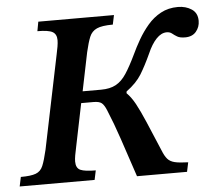

<svg xmlns="http://www.w3.org/2000/svg" viewBox="-63 -721 878 776"><g transform="rotate(-5 375.5 -333.5)"><path d="M665 0H462Q431 -93 409.5 -157Q388 -221 365 -276Q356 -298 346 -306Q336 -314 313 -314H263L227 -138Q223 -120 220.5 -105.5Q218 -91 218 -81Q218 -54 236 -46Q254 -38 298 -38L290 0H-14L-6 -38Q35 -38 55 -45.5Q75 -53 84 -74.5Q93 -96 103 -139L181 -517Q185 -535 187.5 -550Q190 -565 190 -576Q190 -600 173.5 -609.5Q157 -619 112 -619L119 -657H426L418 -619Q374 -619 353 -609.5Q332 -600 323 -578Q314 -556 305 -517L273 -361H348Q384 -361 408 -374Q432 -387 451 -416Q470 -445 492 -491Q505 -519 522.5 -549.5Q540 -580 563 -607Q586 -634 616.5 -650.5Q647 -667 686 -667Q718 -667 741.5 -651.5Q765 -636 765 -604Q765 -579 749.5 -560.5Q734 -542 705 -542Q684 -542 673 -548.5Q662 -555 653.5 -562Q645 -569 632 -569Q610 -569 590 -548Q570 -527 554 -490Q532 -442 511.5 -408.5Q491 -375 450 -345L449 -338Q468 -319 483.5 -290.5Q499 -262 519 -215.5Q539 -169 570 -95Q579 -72 589.5 -60Q600 -48 619 -43.5Q638 -39 673 -38Z"/></g></svg>

Font: STIX Two Text SemiBold
Style: Italic
Weight: 600
Italic angle: -12°
Designer: Ross Mills, John Hudson & Paul Hanslow, Tiro Typeworks Ltd; with prior portions MicroPress Inc. and Coen Hoffman, Elsevi
Foundry: Tiro Typeworks Ltd
Version: Version 2.13 b171